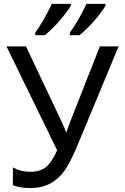

<svg xmlns="http://www.w3.org/2000/svg" viewBox="-20 -951 640 981"><path d="M585.9 -713.9 377 -210.9Q339.8 -121.6 310.5 -79.8Q281.2 -38.1 237.8 -14.2Q194.3 9.8 132.8 9.8Q82 9.8 45.9 -4.9V-95.2Q87.4 -73.2 132.8 -73.2Q186.5 -73.2 216.1 -98.4Q245.6 -123.5 272 -183.1L13.2 -713.9H112.8L299.8 -318.8Q305.7 -306.6 309.6 -295.9Q313.5 -283.7 317.9 -273.9H318.8L337.9 -327.1L490.2 -713.9ZM160.2 -784.2Q206.1 -849.1 245.1 -931.2H341.8V-920.9Q287.1 -836.4 209 -771H160.2ZM336.9 -784.2Q379.4 -841.8 421.9 -931.2H519V-920.9Q464.4 -836.4 386.2 -771H336.9Z"/></svg>

Font: Noto Mono
Style: Regular
Weight: 400
Designer: Monotype Design Team
Foundry: Monotype Imaging Inc.
Version: Version 1.00